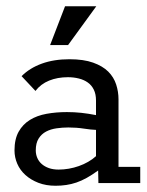

<svg xmlns="http://www.w3.org/2000/svg" viewBox="-20 -592 474 621"><path d="M49.8 -345.7Q76.2 -372.1 115.2 -386.2Q154.3 -400.4 204.6 -400.4Q250.5 -400.4 281.2 -389.4Q312 -378.4 330.1 -360.4Q348.1 -342.3 355.7 -318.8Q363.3 -295.4 363.3 -270.5V-52.2H433.6V0H298.3L297.4 -40.5Q277.8 -26.4 260.7 -16.8Q243.7 -7.3 227.3 -1.7Q210.9 3.9 194.3 6.3Q177.7 8.8 159.7 8.8Q128.9 8.8 104.2 -0.7Q79.6 -10.3 62.3 -25.9Q44.9 -41.5 35.9 -62.3Q26.9 -83 26.9 -105.5Q26.9 -142.1 40.3 -166Q53.7 -189.9 76.7 -204.1Q99.6 -218.3 130.6 -223.9Q161.6 -229.5 196.3 -229.5Q219.7 -229.5 242.7 -227.1Q265.6 -224.6 290.5 -219.7V-267.1Q290.5 -287.6 283.4 -302Q276.4 -316.4 263.9 -325.2Q251.5 -334 234.9 -338.1Q218.3 -342.3 199.7 -342.3Q166 -342.3 138.9 -331.3Q111.8 -320.3 94.7 -297.9ZM290.5 -171.9Q274.9 -172.4 251.2 -176Q227.5 -179.7 201.2 -179.7Q182.1 -179.7 163.1 -177Q144 -174.3 129.2 -166.5Q114.3 -158.7 105 -144Q95.7 -129.4 95.7 -105.5Q95.7 -92.8 100.6 -81.3Q105.5 -69.8 115 -61.5Q124.5 -53.2 138.2 -48.3Q151.9 -43.5 169.9 -43.5Q186 -43.5 202.6 -46.4Q219.2 -49.3 235.1 -54.9Q251 -60.5 265.1 -68.6Q279.3 -76.7 290.5 -86.9ZM142.1 -446.3 190.4 -571.8H291.5L200.2 -446.3Z"/></svg>

Font: Rokkitt
Style: Regular
Weight: 400
Version: Version 1.2; ttfautohint (v1.5) -l 7 -r 28 -G 50 -x 13 -D la